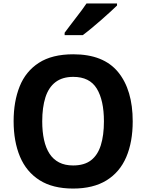

<svg xmlns="http://www.w3.org/2000/svg" viewBox="-20 -1083 851 1114"><path d="M404 11Q286 11 209.5 -37.5Q133 -86 96 -174Q59 -262 59 -380Q59 -494 94 -581.5Q129 -669 205.5 -718.5Q282 -768 405 -768Q581 -768 665.5 -664.5Q750 -561 750 -379Q750 -259 712.5 -171.5Q675 -84 598 -36.5Q521 11 404 11ZM404 -123Q469 -123 508 -153Q547 -183 565 -240.5Q583 -298 583 -379Q583 -501 541.5 -569Q500 -637 405 -637Q342 -637 302 -606.5Q262 -576 243.5 -518Q225 -460 225 -379Q225 -319 235.5 -271.5Q246 -224 267.5 -191Q289 -158 323 -140.5Q357 -123 404 -123ZM355 -879V-893Q370 -913 386.5 -935Q403 -957 420.5 -979.5Q438 -1002 454 -1023.5Q470 -1045 482 -1063H659V-1051Q647 -1039 623 -1017Q599 -995 570 -969.5Q541 -944 512 -920Q483 -896 460 -879Z"/></svg>

Font: Menbere
Style: Regular
Weight: 400
Designer: Aleme Tadesse
Foundry: Sorkin Type Co
Version: Version 1.000